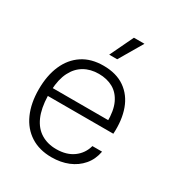

<svg xmlns="http://www.w3.org/2000/svg" viewBox="-174 -850 918 980"><g transform="rotate(30 285.0 -360.5)"><path d="M271 9Q199 9 147.5 -24Q96 -57 69 -117.5Q42 -178 42 -259Q42 -341 68.5 -401.5Q95 -462 145.5 -495.5Q196 -529 269 -529Q345 -529 395 -494Q445 -459 467.5 -397Q490 -335 485 -253H99Q101 -181 122 -133.5Q143 -86 181.5 -62.5Q220 -39 271 -39Q332 -39 371.5 -68Q411 -97 424 -145H481Q472 -96 442.5 -61.5Q413 -27 369 -9Q325 9 271 9ZM100 -289 93 -300H435L428 -287Q429 -356 409 -398.5Q389 -441 353 -461Q317 -481 269 -481Q220 -481 183 -459.5Q146 -438 124.5 -395.5Q103 -353 100 -289ZM265 -592 331 -730H393L312 -592Z"/></g></svg>

Font: Mona Sans Light
Style: Regular
Weight: 300
Designer: Deni Anggara
Foundry: GitHub
Version: Version 2.000